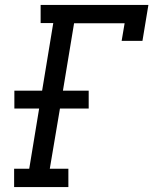

<svg xmlns="http://www.w3.org/2000/svg" viewBox="-20 -755 640 775"><path d="M37 0V-74H98L138 -317H38V-389H150L195 -662H144V-735H579L555 -590H471L483 -661H279L234 -389H338V-317H222L181 -74H256V0Z"/></svg>

Font: Iosevka Slab Extended
Style: Italic
Weight: 400
Width: 7
Italic angle: -9°
Monospace: yes
Designer: Belleve Invis
Foundry: Belleve Invis
Version: Version 11.1.0; ttfautohint (v1.8.3)